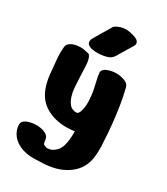

<svg xmlns="http://www.w3.org/2000/svg" viewBox="-204 -697 881 1013"><g transform="rotate(30 236.5 -190.5)"><path d="M188 -424Q153 -424 138 -431.5Q123 -439 120.5 -449Q118 -459 121 -466.5Q124 -474 124 -474Q124 -474 132.5 -488.5Q141 -503 152.5 -522.5Q164 -542 174.5 -559Q185 -576 188 -582Q195 -593 226 -603Q257 -613 300 -600Q329 -592 335.5 -581Q342 -570 339 -562Q336 -554 336 -554Q336 -554 326 -537.5Q316 -521 302.5 -499Q289 -477 278 -458Q267 -440 245.5 -433Q224 -426 206 -425Q188 -424 188 -424ZM181 125Q181 135 189.5 138Q198 141 205 144H207Q226 143 237 137Q270 119 280.5 83.5Q291 48 290 -6Q202 6 137.5 -22.5Q73 -51 47 -115Q31 -155 26.5 -199.5Q22 -244 17 -300Q15 -324 18 -361Q19 -379 34.5 -389.5Q50 -400 71.5 -403.5Q93 -407 111 -405Q118 -403 128 -401.5Q138 -400 145 -398H147Q160 -390 165 -359Q167 -349 168 -325Q169 -301 170 -272.5Q171 -244 173 -217.5Q175 -191 178 -175Q188 -128 212 -107Q221 -100 231 -98Q238 -95 246 -96Q249 -96 250 -97H253L254 -98Q257 -98 259.5 -103.5Q262 -109 264 -111Q275 -139 274 -176Q273 -213 265.5 -250.5Q258 -288 251 -316Q249 -329 248 -339Q247 -349 255 -358Q263 -367 275 -371Q327 -391 380 -371Q393 -366 399 -359Q405 -352 408 -341Q419 -299 427.5 -246Q436 -193 441.5 -138.5Q447 -84 449 -37Q451 -15 451 3Q451 53 445 77Q432 135 386 171.5Q340 208 275 219Q242 225 177 226Q126 227 87 209Q48 191 29 156Q25 149 21 136Q17 123 17 110Q17 97 25 89Q37 77 61.5 71Q86 65 112 67Q138 69 157 79.5Q176 90 178 110Q179 118 180 124Q180 125 181 125Z"/></g></svg>

Font: Nerko One
Style: Regular
Weight: 400
Designer: Nermin Kahrimanovic
Foundry: Nermin Kahrimanovic
Version: Version 1.101